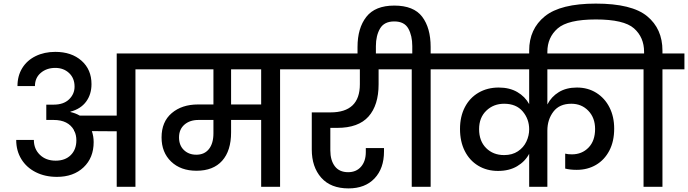

<svg xmlns="http://www.w3.org/2000/svg" viewBox="-20 -1037 3820 1066"><path d="M854 -740V-652H732V0H628V-308L490 -309Q500 -280 500 -248Q500 -161 444 -108Q388 -55 296 -55Q230 -55 178.5 -81Q127 -107 98.5 -153.5Q70 -200 70 -260H168Q168 -210 201.5 -177.5Q235 -145 289 -145Q342 -145 373 -176Q404 -207 404 -258Q404 -287 393 -309H391V-314Q359 -371 278 -371H237V-456H278Q333 -456 363.5 -485.5Q394 -515 394 -556Q394 -603 363.5 -631.5Q333 -660 287 -660Q239 -660 206.5 -632.5Q174 -605 174 -559H77Q77 -616 103.5 -659Q130 -702 178 -725.5Q226 -749 287 -749Q377 -749 432.5 -700Q488 -651 488 -570Q488 -513 458 -472.5Q428 -432 371 -417V-415Q399 -409 423 -395H628V-740Z M1657 -652H1535V0H1430V-371H1263V-302Q1263 -200 1213.5 -144.5Q1164 -89 1071 -89Q983 -89 930 -140Q877 -191 877 -274Q877 -361 933.5 -409Q990 -457 1079 -457H1165V-652H807V-740H1657ZM1430 -652H1263V-457H1430ZM1165 -371H1082Q1034 -371 1004 -345Q974 -319 974 -274Q974 -230 1001 -204Q1028 -178 1070 -178Q1115 -178 1140 -209.5Q1165 -241 1165 -297Z M1814 -327V-202Q1814 -147 1839 -114Q1864 -81 1913 -81Q1958 -81 1984.5 -111.5Q2011 -142 2011 -193V-215H2112V-196Q2112 -102 2059.5 -46.5Q2007 9 1915 9Q1816 9 1763.5 -50.5Q1711 -110 1711 -207V-413H1815Q1978 -413 1978 -569V-652H1610V-740H2192V-652H2082V-569Q2082 -453 2026 -390Q1970 -327 1852 -327Z M2493 -740V-652H2371V0H2266V-652H2144V-740H2269V-781Q2269 -839 2247 -878.5Q2225 -918 2169 -918Q2113 -918 2090 -878.5Q2067 -839 2067 -781V-716H1965V-776Q1965 -881 2014 -943.5Q2063 -1006 2169 -1006Q2277 -1006 2324 -944Q2371 -882 2371 -776V-740Z M3019 -652V-457Q3041 -500 3082.5 -525.5Q3124 -551 3183 -551Q3244 -551 3291 -521.5Q3338 -492 3364 -440.5Q3390 -389 3390 -323Q3390 -252 3363 -200.5Q3336 -149 3289 -121.5Q3242 -94 3182 -94Q3146 -94 3118 -101V-184Q3133 -180 3155 -180Q3211 -180 3247.5 -217.5Q3284 -255 3284 -321Q3284 -383 3246.5 -422Q3209 -461 3152 -461Q3086 -461 3052.5 -417Q3019 -373 3019 -312V0H2918V-183Q2895 -140 2851 -114Q2807 -88 2745 -88Q2683 -88 2635 -117Q2587 -146 2560.5 -198.5Q2534 -251 2534 -321Q2534 -390 2561 -442Q2588 -494 2637 -522.5Q2686 -551 2749 -551Q2809 -551 2852 -526Q2895 -501 2918 -459V-652H2445V-740H3478V-652ZM2918 -319Q2918 -376 2882 -418.5Q2846 -461 2779 -461Q2720 -461 2680 -422.5Q2640 -384 2640 -320Q2640 -254 2679 -215Q2718 -176 2779 -176Q2824 -176 2855.5 -197Q2887 -218 2902.5 -251Q2918 -284 2918 -319Z M3780 -740V-652H3658V0H3553V-652H3431V-740H3556V-749Q3556 -830 3500 -879.5Q3444 -929 3288 -929Q3133 -929 3076 -879Q3019 -829 3019 -749V-716H2918V-756Q2918 -876 3005 -946.5Q3092 -1017 3288 -1017Q3488 -1017 3573 -947Q3658 -877 3658 -756V-740Z"/></svg>

Font: Poppins Medium A&M
Style: Regular
Weight: 500
Designer: Ninad Kale (Devanagari), Jonny Pinhorn (Latin)
Foundry: Indian Type Foundry
Version: 4.004